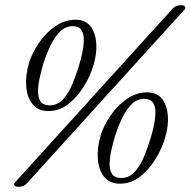

<svg xmlns="http://www.w3.org/2000/svg" viewBox="-20 -691 734 740"><path d="M166 -263Q127 -263 105.5 -289.5Q84 -316 81 -359Q78 -402 92 -449Q104 -488 130.5 -526.5Q157 -565 193.5 -590Q230 -615 271 -615Q309 -615 328.5 -590Q348 -565 351 -525Q354 -485 340 -439Q328 -398 303 -357.5Q278 -317 243.5 -290Q209 -263 166 -263ZM171 -285Q202 -285 223.5 -309Q245 -333 259.5 -368.5Q274 -404 284 -437Q292 -462 297.5 -489Q303 -516 303 -539Q303 -562 293 -576Q283 -590 260 -590Q231 -590 209.5 -567.5Q188 -545 173 -512.5Q158 -480 148 -449Q140 -422 133.5 -393.5Q127 -365 126.5 -340.5Q126 -316 136 -300.5Q146 -285 171 -285ZM47 29Q41 29 36.5 24Q32 19 36 14L642 -654Q652 -665 660.5 -668Q669 -671 679 -671Q690 -671 693 -665Q696 -659 691 -654L85 14Q77 24 67.5 26.5Q58 29 47 29ZM442 17Q403 17 381.5 -9.5Q360 -36 357 -79Q354 -122 368 -169Q380 -208 406.5 -246.5Q433 -285 469.5 -310Q506 -335 547 -335Q585 -335 604.5 -310Q624 -285 627 -245Q630 -205 616 -159Q604 -118 579 -77.5Q554 -37 519.5 -10Q485 17 442 17ZM447 -5Q478 -5 499.5 -29Q521 -53 535.5 -88.5Q550 -124 560 -157Q568 -182 573.5 -209Q579 -236 579 -259Q579 -282 569 -296Q559 -310 536 -310Q507 -310 485.5 -287.5Q464 -265 449 -232.5Q434 -200 424 -169Q416 -142 409.5 -113.5Q403 -85 402.5 -60.5Q402 -36 412 -20.5Q422 -5 447 -5Z"/></svg>

Font: EB Garamond
Style: Italic
Weight: 400
Italic angle: -17.2°
Designer: Georg Duffner and Octavio Pardo
Foundry: Georg Duffner
Version: Version 1.001